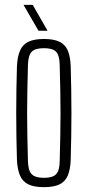

<svg xmlns="http://www.w3.org/2000/svg" viewBox="-20 -767 362 793"><path d="M161.5 6Q121.5 6 97.8 -5.2Q74 -16.5 63 -41.2Q52 -66 50 -106Q48.5 -152 47.8 -201Q47 -250 47 -299.5Q47 -349 47.8 -398Q48.5 -447 50 -493.5Q52 -534 63 -558.8Q74 -583.5 97.8 -594.8Q121.5 -606 161.5 -606Q201.5 -606 225.2 -594.8Q249 -583.5 259.8 -558.8Q270.5 -534 272 -493.5Q273.5 -447 274.2 -398.2Q275 -349.5 275 -300Q275 -250.5 274.2 -201.5Q273.5 -152.5 272 -106Q270.5 -66.5 259.8 -41.5Q249 -16.5 225.2 -5.2Q201.5 6 161.5 6ZM161.5 -32.5Q196 -32.5 210.8 -46.5Q225.5 -60.5 226.5 -98.5Q228 -156.5 229 -205.2Q230 -254 230 -300Q230 -346 229 -394.8Q228 -443.5 226.5 -501Q225.5 -539.5 211.2 -553.8Q197 -568 161.5 -568Q126 -568 111.5 -553.8Q97 -539.5 95.5 -501Q94 -443.5 93 -394.8Q92 -346 92 -299.8Q92 -253.5 93 -204.8Q94 -156 95.5 -98.5Q97 -60.5 112 -46.5Q127 -32.5 161.5 -32.5ZM139 -640 77 -747H115L176.5 -640Z"/></svg>

Font: Big Shoulders Display Thin Light
Style: Regular
Weight: 300
Version: Version 2.002